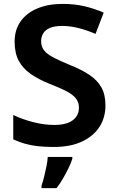

<svg xmlns="http://www.w3.org/2000/svg" viewBox="-20 -744 602 985"><path d="M521 -203Q521 -141 490.5 -93.5Q460 -46 401 -18Q342 10 255 10Q211 10 174.5 6Q138 2 107 -7Q76 -16 48 -29V-154Q94 -132 150 -117.5Q206 -103 259 -103Q301 -103 329 -114Q357 -125 371 -145Q385 -165 385 -191Q385 -218 370.5 -237.5Q356 -257 323.5 -274.5Q291 -292 234 -314Q177 -337 137 -365Q97 -393 76 -432.5Q55 -472 55 -530Q55 -592 86.5 -635.5Q118 -679 173.5 -701.5Q229 -724 301 -724Q365 -724 417.5 -711Q470 -698 512 -679L470 -570Q429 -588 385 -599.5Q341 -611 298 -611Q262 -611 238 -601.5Q214 -592 202.5 -574Q191 -556 191 -533Q191 -506 205 -487Q219 -468 251.5 -450.5Q284 -433 340 -410Q398 -387 438.5 -360Q479 -333 500 -296Q521 -259 521 -203ZM351 71Q344 93 331.5 118.5Q319 144 304 170.5Q289 197 270 221H193V208Q200 189 206.5 162.5Q213 136 218.5 108.5Q224 81 225 61H351Z"/></svg>

Font: Noto Sans Oriya SemiBold
Style: Regular
Weight: 600
Version: Version 2.003